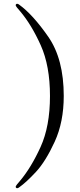

<svg xmlns="http://www.w3.org/2000/svg" viewBox="-20 -889 425 1018"><path d="M66 107Q63 104 63 102Q63 98 70 89L86 70Q145 0 195 -109.5Q245 -219 245 -380Q245 -540 196 -649Q147 -758 87 -829L70 -849Q63 -858 63 -862Q63 -864 66 -867Q68 -869 71 -869Q76 -869 82 -864Q154 -812 236 -694Q318 -576 318 -380Q318 -242 270 -137.5Q222 -33 170.5 22.5Q119 78 82 104Q76 109 71 109Q68 109 66 107Z"/></svg>

Font: Shippori Antique B1
Style: Regular
Weight: 400
Designer: FONTDASU
Foundry: FONTDASU / Google Inc. / but / Adobe
Version: Version 2.001